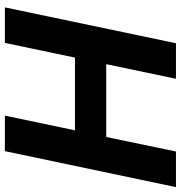

<svg xmlns="http://www.w3.org/2000/svg" viewBox="3 -746 743 789"><g transform="rotate(90 374.5 -351.5)"><path d="M10.3 0 157.7 -703.1H303.7L243.7 -416.5H543L602.5 -703.1H749L601.1 0H455.1L515.6 -288.1H216.8L156.2 0Z"/></g></svg>

Font: Schibsted Grotesk
Style: Bold Italic
Weight: 700
Italic angle: -12°
Designer: Bakken & Baeck AS, Henrik Kongsvoll
Foundry: Schibsted ASA
Version: Version 1.100;gftools[0.9.25]